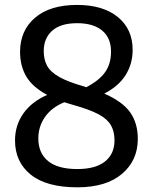

<svg xmlns="http://www.w3.org/2000/svg" viewBox="-20 -770 636 799"><path d="M302 9.5Q173.5 9.5 108 -43.2Q42.5 -96 42.5 -185.5Q42.5 -249 77.5 -298.2Q112.5 -347.5 176.5 -375Q115.5 -407.5 89.5 -451.5Q63.5 -495.5 63.5 -554Q63.5 -643 125.8 -696.2Q188 -749.5 301 -749.5Q408.5 -749.5 470.2 -699.2Q532 -649 532 -562.5Q532 -504.5 503 -458Q474 -411.5 414 -380.5Q490.5 -347 522 -302Q553.5 -257 553.5 -192Q553.5 -102.5 487.8 -46.5Q422 9.5 302 9.5ZM330.5 -410Q335 -408.5 339 -407Q393 -435 417.5 -469.8Q442 -504.5 442 -555Q442 -612.5 405 -643Q368 -673.5 301 -673.5Q232 -673.5 197 -642Q162 -610.5 162 -557.5Q162 -522 176.2 -496Q190.5 -470 227 -449.5Q263.5 -429 330.5 -410ZM139.5 -194Q139.5 -133 180 -99.8Q220.5 -66.5 302 -66.5Q377.5 -66.5 417 -98Q456.5 -129.5 456.5 -186Q456.5 -223.5 441.2 -249.5Q426 -275.5 389 -295Q352 -314.5 287.5 -332.5Q266.5 -338.5 247.5 -344.5Q195 -323 167.2 -283.2Q139.5 -243.5 139.5 -194Z"/></svg>

Font: Encode Sans SmCnd Md
Style: Regular
Weight: 500
Width: 4
Designer: Multiple Designers
Foundry: Impallari Type
Version: Version 3.002; ttfautohint (v1.8.3) -l 8 -r 50 -G 200 -x 14 